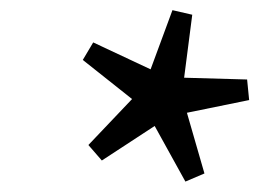

<svg xmlns="http://www.w3.org/2000/svg" viewBox="-20 -702 510 378"><path d="M382.5 -360.5 345 -344.5 284.5 -454 180.5 -386 154 -416.5 240 -507 143 -584 163.5 -618.5 276.5 -565.5 319.5 -682 358.5 -673 342.5 -549 466.5 -545.5 470.5 -505 348 -480Z"/></svg>

Font: Newsreader 16pt ExtraBold
Style: Italic
Weight: 800
Italic angle: -17°
Designer: Hugues Gentile
Foundry: Production Type
Version: Version 1.003; ttfautohint (v1.8.3)